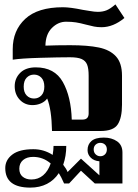

<svg xmlns="http://www.w3.org/2000/svg" viewBox="-20 -597 631 875"><path d="M299 -336Q250 -336 163 -333.5Q76 -331 38 -325V-373Q38 -458 95 -511Q152 -564 267 -564Q300 -564 358 -552Q367 -551 389 -547Q411 -543 426 -543Q448 -543 465.5 -550Q483 -557 506 -577L547 -515Q496 -473 443 -473Q424 -473 409 -476Q394 -479 371 -485Q345 -492 326 -495Q307 -498 281 -498Q245 -498 216.5 -469.5Q188 -441 187 -389Q239 -391 300 -391Q380 -391 430.5 -380.5Q481 -370 508.5 -340Q536 -310 536 -252V-120Q536 -60 516.5 -30Q497 0 438 0H217Q215 -99 195 -148Q185 -134 167 -126Q149 -118 128 -118Q93 -118 70 -142.5Q47 -167 47 -204Q47 -240 72 -265Q97 -290 143 -290Q229 -290 266.5 -223Q304 -156 307 -52H356Q384 -52 384 -80V-252Q384 -285 377 -302.5Q370 -320 352 -328Q334 -336 299 -336ZM182 -202Q182 -229 168.5 -243Q155 -257 135 -257Q115 -257 101.5 -243Q88 -229 88 -202Q88 -176 101.5 -162Q115 -148 135 -148Q155 -148 168.5 -162Q182 -176 182 -202ZM538 98V239H412L349 181L295 239H272Q258 207 248 192Q227 224 194 241Q161 258 118 258Q4 258 4 169Q4 132 36 107.5Q68 83 132 83Q180 83 220 109Q224 85 224 68H282Q282 114 268 154Q283 173 288 187L349 126L433 202V138Q408 136 393.5 121.5Q379 107 379 87Q379 61 397 45.5Q415 30 453 30Q489 30 513.5 47Q538 64 538 98ZM467 84Q467 70 458.5 62Q450 54 437 54Q425 54 416 62Q407 70 407 84Q407 98 416 106.5Q425 115 437 115Q450 115 458.5 106.5Q467 98 467 84ZM211 148Q176 118 131 118Q102 118 85 132.5Q68 147 68 172Q68 196 83.5 208.5Q99 221 123 221Q154 221 176.5 202Q199 183 211 148Z"/></svg>

Font: Trirong Bold
Style: Regular
Weight: 700
Designer: Katatrad Team
Foundry: CadsonDemak
Version: Version 1.000